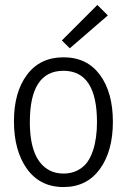

<svg xmlns="http://www.w3.org/2000/svg" viewBox="-20 -753 515 779"><path d="M231 -588.9 375 -732.9 417.5 -690.4 263.2 -557.1ZM237.8 5.9Q141.6 5.9 88.4 -69.3Q36.6 -143.1 36.6 -261Q36.6 -378.9 89.6 -449.7Q142.6 -520.5 237.8 -520.5Q333 -520.5 385.5 -449.2Q438 -377.9 438 -258.8Q438 -139.6 385 -66.9Q332 5.9 237.8 5.9ZM101.1 -257.8Q101.1 -103 181.6 -61.5Q206.1 -48.8 237.8 -48.8Q269.5 -48.8 294.2 -61.5Q318.8 -74.2 333.5 -94.2Q348.1 -114.3 357.4 -142.6Q373.5 -191.9 373.5 -257.3Q373.5 -465.8 237.3 -465.8Q101.1 -465.8 101.1 -257.8Z"/></svg>

Font: News Cycle
Style: Regular
Weight: 500
Version: Version 0.5.2